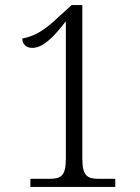

<svg xmlns="http://www.w3.org/2000/svg" viewBox="-20 -738 553 758"><path d="M100 0H435V-32H372C326 -32 305 -42 305 -111V-718H263L211 -671C155 -617 114 -594 68 -586C68 -564 83 -549 107 -549C148 -549 188 -587 240 -654V-111C240 -41 219 -32 173 -32H100Z"/></svg>

Font: Noto Serif Khmer SemiCondensed Light
Style: Regular
Weight: 300
Width: 4
Designer: Danh Hong and the Monotype Design Team
Foundry: Monotype Imaging Inc.
Version: Version 2.004